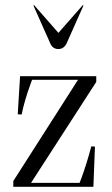

<svg xmlns="http://www.w3.org/2000/svg" viewBox="-20 -716 428 736"><path d="M57 -424H349V-402L99 -15H285L292 -33Q313 -90 330 -155L344 -154L338 0H31V-22L279 -410H103L97 -394Q73 -328 63 -277L48 -278ZM300 -695 235 -549Q224 -528 204 -528Q182 -528 173 -549L108 -695L111 -696L204 -590L297 -696Z"/></svg>

Font: Libre Caslon Display
Style: Regular
Weight: 400
Designer: Pablo Impallari, Rodrigo Fuenzalida
Foundry: Pablo Impallari, Rodrigo Fuenzalida
Version: Version 1.002